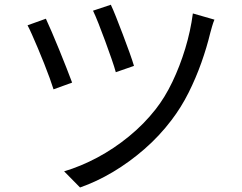

<svg xmlns="http://www.w3.org/2000/svg" viewBox="-20 -772 1040 824"><path d="M455.6 -751.7Q464.3 -733.9 478.1 -699.1Q491.9 -664.3 507.3 -623.8Q522.7 -583.3 535.8 -546.8Q548.8 -510.4 555 -489.2L477 -462.1Q471.3 -483.4 458.7 -519.6Q446.1 -555.8 431.4 -595.9Q416.7 -636 402.7 -671.3Q388.7 -706.6 379.2 -726.1ZM900.3 -687.7Q895.1 -675.5 890.4 -659.4Q885.6 -643.3 882.5 -631.2Q867.6 -569 844.2 -503.1Q820.8 -437.1 789.1 -373.8Q757.3 -310.5 715.7 -256.1Q664.5 -188.5 600 -132.3Q535.5 -76.1 465.2 -34.2Q394.9 7.7 323.5 32.6L255.2 -36.7Q327.1 -58.1 398 -96Q468.9 -133.8 533.3 -186.5Q597.8 -239.1 647.5 -302.5Q687.6 -353.4 719.8 -420.6Q752 -487.9 775 -563.5Q797.9 -639.1 807.7 -714.3ZM176.9 -691.7Q186.5 -671 202 -635.3Q217.5 -599.7 234.1 -558.5Q250.8 -517.3 265.6 -479.8Q280.5 -442.3 289.5 -417.5L209.7 -388.6Q203.9 -407.3 193.4 -436.5Q182.9 -465.7 169.4 -499.5Q155.9 -533.3 142.2 -565.9Q128.5 -598.5 116.9 -624.4Q105.4 -650.2 98.2 -663.4Z"/></svg>

Font: Noto Sans JP
Style: Regular
Weight: 100
Designer: Ryoko NISHIZUKA 西塚涼子 (kana, bopomofo & ideographs); Paul D. Hunt (Latin, Greek & Cyrillic); Sandoll Communications 산돌커뮤니
Foundry: Adobe
Version: Version 2.004;hotconv 1.0.118;makeotfexe 2.5.65603